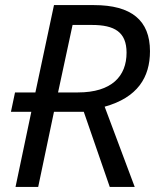

<svg xmlns="http://www.w3.org/2000/svg" viewBox="-20 -734 613 754"><path d="M103 -295 41 0H130L192 -295H309L411 0H509L391 -315C520 -351 569 -430 569 -533C569 -654 496 -714 349 -714H192L119 -371H39L23 -295ZM208 -371 265 -636H341C430 -636 477 -608 477 -527C477 -435 419 -371 286 -371Z"/></svg>

Font: BC Sans
Style: Italic
Weight: 400
Italic angle: -12°
Designer: Monotype Design Team
Designer: Province of B.C.
Foundry: Monotype Imaging Inc.
Version: Version 2.000;GOOG;noto-source:20170915:90ef993387c0